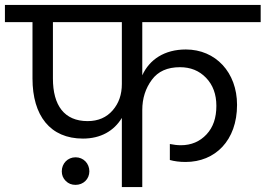

<svg xmlns="http://www.w3.org/2000/svg" viewBox="-47 -760 1079 780"><path d="M85 -670V-441C85 -290 157 -197 290 -197C362 -197 416 -228 448 -281V0H531V-313C531 -360 544 -401 570 -436C595 -470 633 -487 684 -487C727 -487 762 -473 790 -444C818 -415 832 -377 832 -330C832 -281 819 -243 792 -214C765 -185 730 -170 688 -170C673 -170 658 -172 643 -175V-110C661 -105 682 -102 707 -102C827 -102 916 -189 916 -334C916 -466 829 -559 708 -559C621 -559 560 -518 531 -454V-670H1012V-740H-27V-670ZM168 -670H448V-419C448 -376 436 -341 411 -312C386 -283 352 -268 309 -268C214 -268 168 -332 168 -441ZM220 -25C231 -14 244 -9 260 -9C292 -9 316 -33 316 -64C316 -96 292 -121 260 -121C228 -121 204 -96 204 -64C204 -49 209 -36 220 -25Z"/></svg>

Font: Poppins
Style: Regular
Weight: 400
Designer: Ninad Kale (Devanagari), Jonny Pinhorn (Latin)
Foundry: Indian Type Foundry
Version: 4.004